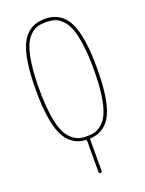

<svg xmlns="http://www.w3.org/2000/svg" viewBox="-175 -822 849 1124"><g transform="rotate(-20 250.0 -260.0)"><path d="M302.2 -713.4Q280.3 -719.7 250 -719.7Q219.7 -719.7 197.8 -713.4Q175.8 -707 152.3 -685.1Q128.9 -663.1 113.8 -625Q98.6 -586.9 89.4 -521.5Q80.1 -456.1 80.1 -365.2Q80.1 -274.4 89.4 -208.5Q98.6 -142.6 113.8 -105Q128.9 -67.4 152.3 -45.4Q175.8 -23.4 197.8 -16.6Q219.7 -9.8 250 -9.8Q280.3 -9.8 302.2 -16.6Q324.2 -23.4 347.7 -45.4Q371.1 -67.4 386.2 -105Q401.4 -142.6 410.6 -208.5Q419.9 -274.4 419.9 -365.2Q419.9 -456.1 410.6 -521.5Q401.4 -586.9 386.2 -625Q371.1 -663.1 347.7 -685.1Q324.2 -707 302.2 -713.4ZM234.4 8.8Q142.6 2.9 101.1 -85Q59.6 -172.9 59.6 -365.2Q59.6 -565.4 104.5 -652.8Q149.4 -740.2 250 -740.2Q350.6 -740.2 395.5 -652.8Q440.4 -565.4 440.4 -365.2Q440.4 -172.9 399.4 -85Q358.4 2.9 265.6 8.8Q259.8 8.8 259.8 14.6V210Q259.8 219.7 250 219.7Q240.2 219.7 240.2 210V14.6Q240.2 8.8 234.4 8.8Z"/></g></svg>

Font: Rounded-X Mgen+ 1mn thin
Style: Regular
Weight: 100
Designer: [Source Han Sans]
Ryoko NISHIZUKA  (kana & ideographs); Paul D. Hunt (Latin, Greek & Cyrillic); Wenlong ZHANG  (bopomofo
Version: Version 1.059.20150602